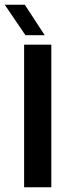

<svg xmlns="http://www.w3.org/2000/svg" viewBox="-50 -788 287 808"><path d="M51.5 0V-600H166V0ZM57 -640 -30 -768H54.5L138 -640Z"/></svg>

Font: Big Shoulders Stencil Text
Style: Bold
Weight: 700
Designer: Patric King
Foundry: XO Type Co
Version: Version 1.000